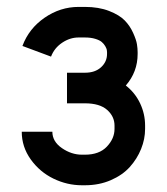

<svg xmlns="http://www.w3.org/2000/svg" viewBox="-20 -532 490 564"><path d="M294.4 -378.9Q294.4 -381.8 293.7 -385.7Q293 -389.6 289.1 -396.5Q285.2 -403.3 278.8 -408.7Q272.5 -414.1 259.5 -418Q246.6 -421.9 229.5 -421.9H210.9Q185.5 -421.9 162.6 -406.5Q139.6 -391.1 129.9 -365.7L45.9 -397Q64.9 -448.2 111.1 -480Q157.2 -511.7 210.9 -511.7H229.5Q270 -511.7 300.5 -499.8Q331.1 -487.8 346.4 -471.9Q361.8 -456.1 371.1 -435.3Q380.4 -414.6 382.3 -401.9Q384.3 -389.2 384.3 -378.9V-373.5Q384.3 -320.8 349.6 -280.8Q377 -259.3 391.6 -228.3Q406.2 -197.3 406.2 -163.1V-153.3Q406.2 -123.5 394.5 -94.5Q382.8 -65.4 361.3 -41.5Q339.8 -17.6 305.4 -2.7Q271 12.2 229.5 12.2H220.7Q177.2 12.2 137 -7.3Q96.7 -26.9 70.3 -63.7Q43.9 -100.6 43.9 -145H133.8Q133.8 -116.2 161.9 -96.9Q189.9 -77.6 220.7 -77.6H229.5Q271.5 -77.6 293.9 -101.3Q316.4 -125 316.4 -153.3V-163.1Q316.4 -189.9 294.7 -209.2Q272.9 -228.5 229.5 -228.5H176.8V-318.4H230Q259.3 -318.4 276.9 -334.5Q294.4 -350.6 294.4 -373.5Z"/></svg>

Font: Anka/Coder Narrow
Style: Bold
Weight: 700
Width: 3
Monospace: yes
Version: Version 001.100